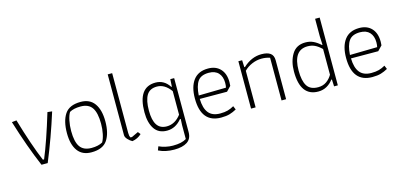

<svg xmlns="http://www.w3.org/2000/svg" viewBox="-73 -1152 3815 1825"><g transform="rotate(-15 1835.0 -239.5)"><path d="M37 -464 83 -469Q159 -210 229 -43H241Q308 -204 388 -469L433 -464Q357 -222 265 0H204Q117 -203 37 -464Z M515 -227Q515 -345 560 -413Q605 -481 717 -481Q807 -481 852 -417.5Q897 -354 897 -242Q897 -125 852 -58Q807 9 695 9Q605 9 560 -53Q515 -115 515 -227ZM815 -55Q832 -83 842 -130.5Q852 -178 852 -231Q852 -338 817.5 -388.5Q783 -439 705 -439Q637 -439 596 -415Q579 -387 569 -338.5Q559 -290 559 -236Q559 -130 593.5 -80.5Q628 -31 706 -31Q772 -31 815 -55Z M1034 -69V-667H1078V-80Q1078 -62 1080 -52.5Q1082 -43 1088 -32H1103L1169 -63L1189 -38Q1151 -2 1097 7Q1074 -5 1054 -27Q1034 -49 1034 -69Z M1308 155 1322 118Q1352 132 1388 140Q1424 148 1459 148Q1504 148 1535.5 141Q1567 134 1592 119V-18L1595 -78H1587Q1526 -4 1442 -4Q1359 -4 1318.5 -64.5Q1278 -125 1278 -228Q1278 -474 1451 -474Q1537 -474 1587 -396H1593L1597 -469H1635V62Q1635 128 1589 158Q1543 188 1462 188Q1374 188 1308 155ZM1590 -121V-353Q1532 -434 1455 -434Q1384 -434 1353.5 -383Q1323 -332 1323 -232Q1323 -138 1354 -91Q1385 -44 1450 -44Q1531 -44 1590 -121Z M1775 -231Q1775 -345 1823.5 -409.5Q1872 -474 1969 -474Q2045 -474 2089 -427Q2133 -380 2133 -296Q2133 -286 2131 -260L2087 -214L1819 -215Q1821 -123 1858 -77Q1895 -31 1972 -31Q2016 -31 2046.5 -39.5Q2077 -48 2108 -66L2123 -30Q2089 -11 2055 -1Q2021 9 1971 9Q1775 9 1775 -231ZM2087 -254Q2092 -272 2092 -301Q2092 -362 2059.5 -397.5Q2027 -433 1965 -433Q1888 -433 1856 -387.5Q1824 -342 1818 -249Z M2266 -466H2303L2306 -397H2313Q2396 -474 2494 -474Q2552 -474 2581.5 -452.5Q2611 -431 2611 -383V0H2566V-420Q2528 -433 2485 -433Q2436 -433 2389.5 -413Q2343 -393 2311 -360V0H2266Z M2751 -234Q2751 -335 2794 -404.5Q2837 -474 2926 -474Q2970 -474 3004.5 -457.5Q3039 -441 3073 -410H3079L3075 -494V-667H3120V0H3083L3080 -68H3073Q3049 -34 3011.5 -12.5Q2974 9 2927 9Q2751 9 2751 -234ZM3074 -117V-370Q3038 -404 3007 -418.5Q2976 -433 2937 -433Q2796 -433 2796 -231Q2796 -131 2827.5 -81Q2859 -31 2936 -31Q2984 -31 3018.5 -55.5Q3053 -80 3074 -117Z M3263 -231Q3263 -345 3311.5 -409.5Q3360 -474 3457 -474Q3533 -474 3577 -427Q3621 -380 3621 -296Q3621 -286 3619 -260L3575 -214L3307 -215Q3309 -123 3346 -77Q3383 -31 3460 -31Q3504 -31 3534.5 -39.5Q3565 -48 3596 -66L3611 -30Q3577 -11 3543 -1Q3509 9 3459 9Q3263 9 3263 -231ZM3575 -254Q3580 -272 3580 -301Q3580 -362 3547.5 -397.5Q3515 -433 3453 -433Q3376 -433 3344 -387.5Q3312 -342 3306 -249Z"/></g></svg>

Font: Athiti Light
Style: Regular
Weight: 300
Designer: CadsonDemak Team
Foundry: CadsonDemak
Version: Version 1.033